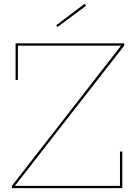

<svg xmlns="http://www.w3.org/2000/svg" viewBox="-20 -977 707 997"><path d="M58 -13V-12H603V-190H615V0H42V-12L608 -739V-740H73V-562H61V-752H625V-740ZM427 -947 279 -837 272 -846 419 -957Z"/></svg>

Font: Hepta Slab Thin
Style: Regular
Weight: 250
Designer: Michael LaGattuta
Foundry: Michael LaGattuta
Version: Version 1.100; ttfautohint (v1.8) -l 8 -r 50 -G 200 -x 14 -D